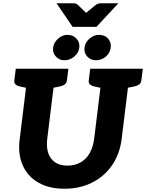

<svg xmlns="http://www.w3.org/2000/svg" viewBox="-20 -1151 897 1179"><path d="M376 8Q281 8 215 -30Q149 -68 119 -137Q89 -206 101 -297L154 -729H323L270 -298Q264 -247 276.5 -210.5Q289 -174 318.5 -154Q348 -134 394 -134Q440 -134 474.5 -153.5Q509 -173 530 -209.5Q551 -246 558 -297L611 -729H780L727 -297Q715 -204 667.5 -135.5Q620 -67 545 -29.5Q470 8 376 8ZM174 -729 145 -611 102 -620Q85 -624 75.5 -632.5Q66 -641 68 -658L77 -729ZM400 -729 391 -658Q389 -641 377.5 -632.5Q366 -624 347 -620L302 -611L303 -729ZM631 -729 602 -611 559 -620Q542 -624 532.5 -632.5Q523 -641 525 -658L534 -729ZM857 -729 848 -658Q846 -641 834.5 -632.5Q823 -624 804 -620L759 -611L760 -729ZM467 -858Q463 -826 436 -803.5Q409 -781 375 -781Q344 -781 323 -804Q302 -827 306 -858Q310 -890 336.5 -913.5Q363 -937 394 -937Q428 -937 449.5 -914Q471 -891 467 -858ZM660 -859Q656 -826 630 -803.5Q604 -781 569 -781Q537 -781 516 -803.5Q495 -826 499 -859Q503 -891 529.5 -914Q556 -937 588 -937Q623 -937 643.5 -914Q664 -891 660 -859ZM707 -1131 572 -986H426L327 -1131H430Q448 -1131 458 -1121L509 -1072L568 -1121Q573 -1125 582 -1128Q591 -1131 600 -1131Z"/></svg>

Font: Aleo Black
Style: Italic
Weight: 900
Italic angle: -7°
Designer: Alessio Laiso
Foundry: Alessio Laiso
Version: Version 2.001;gftools[0.9.29]